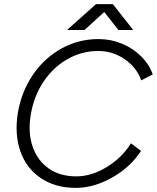

<svg xmlns="http://www.w3.org/2000/svg" viewBox="-20 -902 763 934"><path d="M67 -354Q85 -458 141 -539.5Q197 -621 280 -666.5Q363 -712 459 -712Q518 -712 572 -690Q626 -668 666 -628.5Q706 -589 723 -540L667 -511Q645 -574 586.5 -614Q528 -654 458 -654Q378 -654 308.5 -614.5Q239 -575 192 -505Q145 -435 130 -346Q115 -258 138.5 -189.5Q162 -121 217 -82.5Q272 -44 351 -44Q425 -44 499.5 -89.5Q574 -135 617 -205L666 -168Q614 -88 525 -38Q436 12 349 12Q250 12 179.5 -35Q109 -82 79.5 -165Q50 -248 67 -354ZM447 -882H528V-881L391 -756H306ZM457 -882H459H529L628 -756H556Z"/></svg>

Font: Oak Sans Light Italic
Style: Regular
Weight: 400
Italic angle: -9.5°
Foundry: Erik Kennedy, Walven
Version: Version 1.000;Glyphs 3.1.2 (3151)